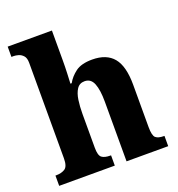

<svg xmlns="http://www.w3.org/2000/svg" viewBox="-136 -872 910 983"><g transform="rotate(-20 318.5 -380.0)"><path d="M19 0V-56H24Q52 -56 71 -68Q90 -80 90 -124V-645Q90 -671 78.5 -683.5Q67 -696 52.5 -700Q38 -704 28 -704H15V-760H256V-599Q256 -562 254.5 -527Q253 -492 252 -472H259Q276 -503 307.5 -526.5Q339 -550 398 -550Q476 -550 514 -504Q552 -458 552 -357V-126Q552 -80 565.5 -68Q579 -56 610 -56H613V0H386V-325Q386 -389 372 -424Q358 -459 324 -459Q296 -459 281.5 -437Q267 -415 262 -380Q257 -345 257 -306V-121Q257 -79 272 -67.5Q287 -56 318 -56H322V0Z"/></g></svg>

Font: Noto Serif SemiCondensed ExtraBold
Style: Regular
Weight: 800
Width: 4
Designer: Monotype Design Team
Foundry: Monotype Imaging Inc.
Version: Version 2.015